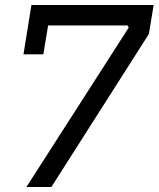

<svg xmlns="http://www.w3.org/2000/svg" viewBox="-20 -750 636 770"><path d="M186 0H85.9L496.1 -639.2L492.2 -647.9H172.9L153.8 -532.2H74.2L106 -730H596.2L577.1 -613.8Z"/></svg>

Font: Sora Italic
Style: Regular
Weight: 400
Designer: Jonathan Barnbrook, Julián Moncada
Foundry: Barnbrook Fonts
Version: Version 2.000